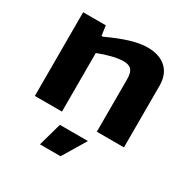

<svg xmlns="http://www.w3.org/2000/svg" viewBox="-173 -701 1048 1073"><g transform="rotate(30 351.5 -165.0)"><path d="M268 70H449L359 220H226ZM66 -540H212L221 -477H230Q310 -514 370 -532Q430 -550 478 -550Q554 -550 597.5 -510.5Q641 -471 641 -398V0H466V-339Q466 -381 450.5 -398.5Q435 -416 400 -416Q369 -416 326.5 -405.5Q284 -395 241 -378V0H66Z"/></g></svg>

Font: Encode Sans Wide
Style: Bold
Weight: 700
Designer: Pablo Impallari, Andres Torresi
Foundry: Pablo Impallari, Andres Torresi
Version: Version 1.000; ttfautohint (v1.00) -l 8 -r 50 -G 200 -x 14 -